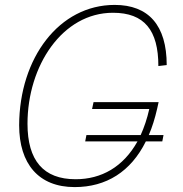

<svg xmlns="http://www.w3.org/2000/svg" viewBox="-20 -746 746 782"><path d="M284 16C413 16 513 -47 574 -170H641L646 -196H586C600 -228 611 -264 620 -303L626 -330H361L355 -302H588C579 -262 567 -227 553 -196H332L327 -170H540C482 -66 393 -16 288 -16C157 -16 92 -92 92 -242C92 -478 234 -694 440 -694C568 -694 625 -623 625 -477L659 -481C659 -643 585 -726 447 -726C221 -726 59 -510 58 -236C58 -79 137 16 284 16Z"/></svg>

Font: Geist Thin
Style: Italic
Weight: 100
Italic angle: -12°
Designer: Basement.studio, Andrés Briganti, Mateo Zaragoza
Foundry: Basement.studio, Vercel, Andrés Briganti, Guido Ferreyra, Mateo Zaragoza
Version: Version 1.500